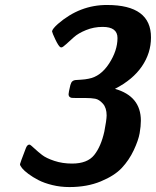

<svg xmlns="http://www.w3.org/2000/svg" viewBox="-20 -736 632 778"><path d="M61 -70.8Q61 -73.7 85 -136.2Q89.8 -148.4 97.2 -149.9H101.1Q105 -147.9 119.4 -134.5Q133.8 -121.1 150.4 -108.2Q167 -95.2 200 -84.2Q232.9 -73.2 272 -73.2Q334 -73.2 361.6 -107.7Q389.2 -142.1 402.8 -203.1Q411.6 -248 412.1 -268.1Q412.1 -298.8 397 -315.9Q381.8 -333 366 -335.9Q350.1 -338.9 326.2 -338.9H288.1Q275.9 -338.9 271 -339.4Q266.1 -339.8 262 -343.5Q257.8 -347.2 257.8 -354Q257.8 -360.8 265.1 -391.1Q268.1 -402.3 273.4 -406.7Q278.8 -411.1 285.4 -411.6Q292 -412.1 308.6 -413.1Q325.2 -414.1 338.9 -417Q387.7 -425.8 421.9 -478.3Q456.1 -530.8 456.1 -582Q456.1 -627 396 -627Q359.9 -627 328.4 -614Q296.9 -601.1 279.5 -585.4Q262.2 -569.8 248 -556.9Q233.9 -543.9 229 -543.9L224.1 -544.9Q216.3 -550.8 204.1 -576.4Q191.9 -602.1 190.9 -608.9Q191.9 -618.7 214.8 -639.2Q303.7 -716.3 414.1 -715.8Q592.3 -715.8 591.8 -584Q591.8 -521 554.9 -467Q518.1 -413.1 445.8 -376Q550.8 -346.2 550.8 -247.1Q550.8 -225.1 545.9 -196.5Q541 -168 522 -127.4Q502.9 -86.9 473.4 -55.4Q443.8 -23.9 388.4 -1Q333 22 261.2 22Q225.1 22 192.1 13.9Q159.2 5.9 136 -6.1Q112.8 -18.1 95.5 -31Q78.1 -43.9 69.6 -54.4Q61 -64.9 61 -70.8Z"/></svg>

Font: CMU Sans Serif
Style: BoldOblique
Weight: 700
Italic angle: -12°
Version: Version 0.7.0